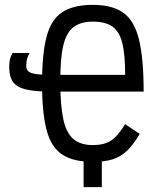

<svg xmlns="http://www.w3.org/2000/svg" viewBox="-20 -652 640 790"><path d="M324 118V0H292V-29H399V118ZM362 14Q283 14 237 -15.5Q191 -45 172 -116Q153 -187 153 -309Q153 -432 172 -502.5Q191 -573 237 -602.5Q283 -632 362 -632Q442 -632 487.5 -599.5Q533 -567 552 -489Q571 -411 571 -275H189Q124 -275 86.5 -284Q49 -293 33.5 -315Q18 -337 18 -375Q18 -396 21 -408.5Q24 -421 32 -434H102Q94 -420 91 -408.5Q88 -397 88 -380Q88 -359 109.5 -351.5Q131 -344 189 -344H495Q495 -428 483 -475.5Q471 -523 442 -543Q413 -563 362 -563Q312 -563 282.5 -540.5Q253 -518 240.5 -465Q228 -412 228 -318Q228 -219 240.5 -161.5Q253 -104 282.5 -79.5Q312 -55 362 -55Q408 -55 436.5 -73.5Q465 -92 495 -141L555 -101Q529 -57 503 -32Q477 -7 443.5 3.5Q410 14 362 14Z"/></svg>

Font: Victor Mono
Style: Regular
Weight: 400
Monospace: yes
Designer: Rune Bjørnerås
Version: Version 1.561;gftools[0.9.30]